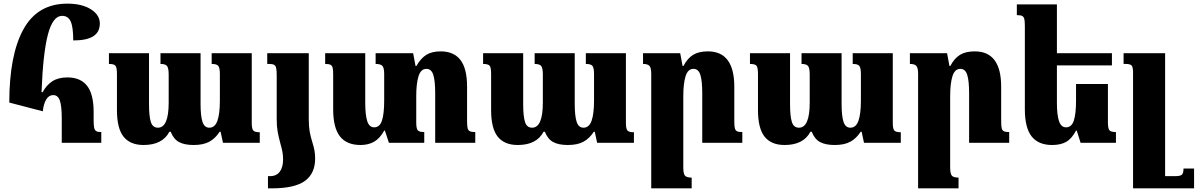

<svg xmlns="http://www.w3.org/2000/svg" viewBox="-20 -784 6575 1054"><path d="M31 -221Q31 -482 108.5 -623Q186 -764 350 -764Q430 -764 479 -733Q528 -702 528 -655Q528 -608 492 -585Q456 -562 382 -562Q382 -636 368 -666.5Q354 -697 321 -697Q270 -697 243 -594.5Q216 -492 208 -278H214Q235 -317 267.5 -338Q300 -359 350 -359Q422 -359 458 -313Q494 -267 494 -169V-125Q494 -96 497 -82.5Q500 -69 508.5 -64Q517 -59 536 -59V0H319V-135Q319 -202 308.5 -232Q298 -262 272 -262Q248 -262 233.5 -237.5Q219 -213 215 -173Z M1362 -492V-109Q1362 -78 1370 -68Q1378 -58 1406 -58V0H1204L1191 -61H1186Q1162 -24 1129 -6Q1096 12 1043 12Q993 12 963 -4Q933 -20 917 -61H910Q872 12 768 12Q695 12 658.5 -33.5Q622 -79 622 -180V-378Q622 -413 614 -423Q606 -433 578 -433V-492H798V-214Q798 -146 808 -114.5Q818 -83 847 -83Q906 -83 906 -221V-374Q906 -410 897 -421.5Q888 -433 861 -433V-492H1081V-214Q1081 -148 1091.5 -115.5Q1102 -83 1129 -83Q1160 -83 1173.5 -121Q1187 -159 1187 -232V-377Q1187 -411 1178.5 -422Q1170 -433 1142 -433V-492Z M1499 -370Q1499 -398 1496 -411Q1493 -424 1484 -428.5Q1475 -433 1457 -433H1447V-492H1675V-130Q1675 -91 1680 -62Q1685 -33 1695 -2Q1703 24 1706.5 43.5Q1710 63 1710 87Q1710 168 1654 209Q1598 250 1471 250H1451V183H1458Q1497 184 1515.5 159Q1534 134 1534 92Q1534 69 1530.5 50Q1527 31 1519 3Q1509 -34 1504 -62.5Q1499 -91 1499 -130Z M2589 -59V0H2369V-273Q2369 -341 2358.5 -373.5Q2348 -406 2321 -406Q2290 -406 2277.5 -365.5Q2265 -325 2265 -257V-112Q2265 -78 2273.5 -68.5Q2282 -59 2309 -59V0H2115L2093 -67H2089Q2066 -25 2034.5 -6.5Q2003 12 1959 12Q1883 12 1846 -35.5Q1809 -83 1809 -184V-373Q1809 -400 1806 -412Q1803 -424 1794 -428.5Q1785 -433 1765 -433V-492H1985V-220Q1985 -153 1996 -119Q2007 -85 2034 -85Q2065 -85 2077 -122.5Q2089 -160 2089 -232V-378Q2089 -411 2079.5 -422Q2070 -433 2042 -433V-492H2248L2261 -422H2266Q2289 -463 2319.5 -482.5Q2350 -502 2399 -502Q2471 -502 2507.5 -455Q2544 -408 2544 -308V-119Q2544 -93 2547 -80.5Q2550 -68 2559.5 -63.5Q2569 -59 2589 -59Z M3416 -492V-109Q3416 -78 3424 -68Q3432 -58 3460 -58V0H3258L3245 -61H3240Q3216 -24 3183 -6Q3150 12 3097 12Q3047 12 3017 -4Q2987 -20 2971 -61H2964Q2926 12 2822 12Q2749 12 2712.5 -33.5Q2676 -79 2676 -180V-378Q2676 -413 2668 -423Q2660 -433 2632 -433V-492H2852V-214Q2852 -146 2862 -114.5Q2872 -83 2901 -83Q2960 -83 2960 -221V-374Q2960 -410 2951 -421.5Q2942 -433 2915 -433V-492H3135V-214Q3135 -148 3145.5 -115.5Q3156 -83 3183 -83Q3214 -83 3227.5 -121Q3241 -159 3241 -232V-377Q3241 -411 3232.5 -422Q3224 -433 3196 -433V-492Z M4055 0H3835V-273Q3835 -341 3824.5 -373.5Q3814 -406 3787 -406Q3756 -406 3743.5 -365.5Q3731 -325 3731 -257V136Q3731 169 3740 180Q3749 191 3777 191V250H3555V-379Q3555 -411 3545.5 -422Q3536 -433 3510 -433V-492H3714L3727 -422H3732Q3754 -464 3785 -483Q3816 -502 3866 -502Q4011 -502 4011 -308V-119Q4011 -92 4014 -80Q4017 -68 4026 -63.5Q4035 -59 4055 -59Z M4881 -492V-109Q4881 -78 4889 -68Q4897 -58 4925 -58V0H4723L4710 -61H4705Q4681 -24 4648 -6Q4615 12 4562 12Q4512 12 4482 -4Q4452 -20 4436 -61H4429Q4391 12 4287 12Q4214 12 4177.5 -33.5Q4141 -79 4141 -180V-378Q4141 -413 4133 -423Q4125 -433 4097 -433V-492H4317V-214Q4317 -146 4327 -114.5Q4337 -83 4366 -83Q4425 -83 4425 -221V-374Q4425 -410 4416 -421.5Q4407 -433 4380 -433V-492H4600V-214Q4600 -148 4610.5 -115.5Q4621 -83 4648 -83Q4679 -83 4692.5 -121Q4706 -159 4706 -232V-377Q4706 -411 4697.5 -422Q4689 -433 4661 -433V-492Z M5520 0H5300V-273Q5300 -341 5289.5 -373.5Q5279 -406 5252 -406Q5221 -406 5208.5 -365.5Q5196 -325 5196 -257V136Q5196 169 5205 180Q5214 191 5242 191V250H5020V-379Q5020 -411 5010.5 -422Q5001 -433 4975 -433V-492H5179L5192 -422H5197Q5219 -464 5250 -483Q5281 -502 5331 -502Q5476 -502 5476 -308V-119Q5476 -92 5479 -80Q5482 -68 5491 -63.5Q5500 -59 5520 -59Z M6106 -59V0H5912L5891 -67H5887Q5863 -22 5832.5 -5Q5802 12 5756 12Q5680 12 5643 -35.5Q5606 -83 5606 -184V-641Q5606 -668 5603 -680Q5600 -692 5591 -696.5Q5582 -701 5562 -701V-760H5782V-492H6084V-425H5782V-220Q5782 -153 5793.5 -119Q5805 -85 5832 -85Q5863 -85 5875 -122.5Q5887 -160 5887 -232V-323H6062V-112Q6062 -78 6070.5 -68.5Q6079 -59 6106 -59Z M6535 250H6200V-384Q6200 -416 6192 -424.5Q6184 -433 6159 -433H6148V-492H6376V183H6431Q6459 183 6468 175Q6477 167 6477 141H6535Z"/></svg>

Font: Noto Serif Armenian Black Narrow
Style: Regular
Weight: 900
Width: 4
Designer: Monotype Design team
Foundry: Monotype Imaging Inc.
Version: Version 1.000